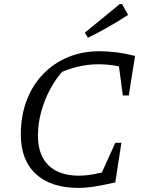

<svg xmlns="http://www.w3.org/2000/svg" viewBox="-20 -912 710 941"><path d="M365 9Q230 9 156 -59Q82 -127 82 -253Q82 -343 110 -418Q138 -493 190 -547.5Q242 -602 312.5 -631.5Q383 -661 469 -661Q505 -661 549.5 -655.5Q594 -650 642 -638L616 -572Q577 -585 539 -591Q501 -597 461 -597Q413 -597 363 -585.5Q313 -574 257 -548L295 -572Q255 -529 226 -475Q197 -421 181.5 -363Q166 -305 166 -247Q166 -152 218 -101.5Q270 -51 367 -51Q401 -51 441.5 -58.5Q482 -66 531 -81L545 -18Q479 -3 438.5 3Q398 9 365 9ZM457 -17 545 -212H575L545 -18ZM582 -444 556 -639 642 -638 611 -444ZM411 -727 396 -752 567 -892H578L608 -839Q560 -808 512 -780.5Q464 -753 411 -727Z"/></svg>

Font: Piazzolla 24pt
Style: Italic
Weight: 400
Italic angle: -11.3°
Designer: Juan Pablo del Peral
Foundry: Huerta Tipografica
Version: Version 2.005